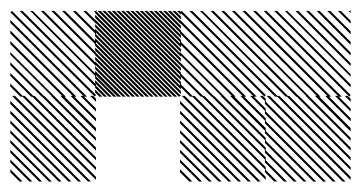

<svg xmlns="http://www.w3.org/2000/svg" viewBox="-21 -689 710 377"><path d="M667.5 -489.2 655.8 -500.8H661.7L667.5 -495ZM667.5 -470 636.7 -500.8H642.5L667.5 -475.8ZM667.5 -450.8 617.5 -500.8H623.3L667.5 -456.7ZM667.5 -430.8 597.5 -500.8H604.2L667.5 -437.5ZM667.5 -412.5 579.2 -500.8H585L667.5 -418.3ZM667.5 -393.3 560 -500.8H565.8L667.5 -399.2ZM667.5 -374.2 540.8 -500.8H546.7L667.5 -380ZM667.5 -355 521.7 -500.8H527.5L667.5 -360.8ZM667.5 -335.8 502.5 -500.8H508.3L667.5 -341.7ZM651.7 -332.5 499.2 -485V-490.8L657.5 -332.5ZM632.5 -332.5 499.2 -465.8V-471.7L638.3 -332.5ZM613.3 -332.5 499.2 -446.7V-452.5L619.2 -332.5ZM594.2 -332.5 499.2 -427.5V-433.3L600 -332.5ZM575 -332.5 499.2 -408.3V-414.2L580.8 -332.5ZM555.8 -332.5 499.2 -389.2V-395L561.7 -332.5ZM536.7 -332.5 499.2 -370V-375.8L542.5 -332.5ZM517.5 -332.5 499.2 -350.8V-356.7L523.3 -332.5ZM500.8 -489.2 489.2 -500.8H495L500.8 -495ZM500.8 -470 470 -500.8H475.8L500.8 -475.8ZM500.8 -450.8 450.8 -500.8H456.7L500.8 -456.7ZM500.8 -430.8 430.8 -500.8H437.5L500.8 -437.5ZM500.8 -412.5 412.5 -500.8H418.3L500.8 -418.3ZM500.8 -393.3 393.3 -500.8H399.2L500.8 -399.2ZM500.8 -374.2 374.2 -500.8H380L500.8 -380ZM500.8 -355 355 -500.8H360.8L500.8 -360.8ZM500.8 -335.8 335.8 -500.8H341.7L500.8 -341.7ZM485 -332.5 332.5 -485V-490.8L490.8 -332.5ZM465.8 -332.5 332.5 -465.8V-471.7L471.7 -332.5ZM446.7 -332.5 332.5 -446.7V-452.5L452.5 -332.5ZM427.5 -332.5 332.5 -427.5V-433.3L433.3 -332.5ZM408.3 -332.5 332.5 -408.3V-414.2L414.2 -332.5ZM389.2 -332.5 332.5 -389.2V-395L395 -332.5ZM370 -332.5 332.5 -370V-375.8L375.8 -332.5ZM350.8 -332.5 332.5 -350.8V-356.7L356.7 -332.5ZM167.5 -489.2 155.8 -500.8H161.7L167.5 -495ZM167.5 -470 136.7 -500.8H142.5L167.5 -475.8ZM167.5 -450.8 117.5 -500.8H123.3L167.5 -456.7ZM167.5 -430.8 97.5 -500.8H104.2L167.5 -437.5ZM167.5 -412.5 79.2 -500.8H85L167.5 -418.3ZM167.5 -393.3 60 -500.8H65.8L167.5 -399.2ZM167.5 -374.2 40.8 -500.8H46.7L167.5 -380ZM167.5 -355 21.7 -500.8H27.5L167.5 -360.8ZM167.5 -335.8 2.5 -500.8H8.3L167.5 -341.7ZM151.7 -332.5 -0.8 -485V-490.8L157.5 -332.5ZM132.5 -332.5 -0.8 -465.8V-471.7L138.3 -332.5ZM113.3 -332.5 -0.8 -446.7V-452.5L119.2 -332.5ZM94.2 -332.5 -0.8 -427.5V-433.3L100 -332.5ZM75 -332.5 -0.8 -408.3V-414.2L80.8 -332.5ZM55.8 -332.5 -0.8 -389.2V-395L61.7 -332.5ZM36.7 -332.5 -0.8 -370V-375.8L42.5 -332.5ZM17.5 -332.5 -0.8 -350.8V-356.7L23.3 -332.5ZM667.5 -663.3 663.3 -667.5H667.5ZM667.5 -642.5 642.5 -667.5H648.3L667.5 -648.3ZM667.5 -621.7 621.7 -667.5H627.5L667.5 -627.5ZM667.5 -600.8 600.8 -667.5H606.7L667.5 -606.7ZM667.5 -580 580 -667.5H585.8L667.5 -585.8ZM667.5 -559.2 559.2 -667.5H565L667.5 -565ZM667.5 -538.3 538.3 -667.5H543.3L667.5 -543.3ZM667.5 -517.5 517.5 -667.5H523.3L667.5 -523.3ZM665 -499.2 499.2 -665 502.5 -667.5 667.5 -502.5ZM644.2 -499.2 499.2 -644.2V-650L650 -499.2ZM623.3 -499.2 499.2 -623.3V-629.2L629.2 -499.2ZM602.5 -499.2 499.2 -602.5V-608.3L608.3 -499.2ZM581.7 -499.2 499.2 -581.7V-586.7L586.7 -499.2ZM560.8 -499.2 499.2 -560.8V-566.7L566.7 -499.2ZM540 -499.2 499.2 -540V-545.8L545.8 -499.2ZM519.2 -499.2 499.2 -519.2V-525L525 -499.2ZM667.5 -667.5H669.2L667.5 -669.2ZM500.8 -663.3 496.7 -667.5H500.8ZM500.8 -642.5 475.8 -667.5H481.7L500.8 -648.3ZM500.8 -621.7 455 -667.5H460.8L500.8 -627.5ZM500.8 -600.8 434.2 -667.5H440L500.8 -606.7ZM500.8 -580 413.3 -667.5H419.2L500.8 -585.8ZM500.8 -559.2 392.5 -667.5H398.3L500.8 -565ZM500.8 -538.3 371.7 -667.5H376.7L500.8 -543.3ZM500.8 -517.5 350.8 -667.5H356.7L500.8 -523.3ZM498.3 -499.2 332.5 -665 335.8 -667.5 500.8 -502.5ZM477.5 -499.2 332.5 -644.2V-650L483.3 -499.2ZM456.7 -499.2 332.5 -623.3V-629.2L462.5 -499.2ZM435.8 -499.2 332.5 -602.5V-608.3L441.7 -499.2ZM415 -499.2 332.5 -581.7V-586.7L420 -499.2ZM394.2 -499.2 332.5 -560.8V-566.7L400 -499.2ZM373.3 -499.2 332.5 -540V-545.8L379.2 -499.2ZM352.5 -499.2 332.5 -519.2V-525L358.3 -499.2ZM500.8 -667.5H502.5L500.8 -669.2ZM334.2 -660 326.7 -667.5H332.5L334.2 -665.8ZM334.2 -650.8 317.5 -667.5H323.3L334.2 -656.7ZM334.2 -641.7 308.3 -667.5H314.2L334.2 -647.5ZM334.2 -632.5 299.2 -667.5H305L334.2 -638.3ZM334.2 -623.3 290 -667.5H295.8L334.2 -629.2ZM334.2 -614.2 280.8 -667.5H286.7L334.2 -620ZM334.2 -605 271.7 -667.5H277.5L334.2 -610.8ZM334.2 -595.8 262.5 -667.5H268.3L334.2 -601.7ZM334.2 -586.7 253.3 -667.5H259.2L334.2 -592.5ZM334.2 -577.5 244.2 -667.5H250L334.2 -583.3ZM334.2 -568.3 235 -667.5H240.8L334.2 -574.2ZM334.2 -559.2 225.8 -667.5H231.7L334.2 -565ZM334.2 -550 216.7 -667.5H222.5L334.2 -555.8ZM334.2 -540.8 207.5 -667.5H213.3L334.2 -546.7ZM334.2 -531.7 198.3 -667.5H204.2L334.2 -537.5ZM334.2 -522.5 189.2 -667.5H195L334.2 -528.3ZM334.2 -513.3 180 -667.5H185.8L334.2 -519.2ZM334.2 -504.2 170.8 -667.5H176.7L334.2 -510ZM330 -499.2 165.8 -663.3 167.5 -667.5 334.2 -500.8ZM320.8 -499.2 165.8 -654.2V-660L326.7 -499.2ZM311.7 -499.2 165.8 -645V-650.8L317.5 -499.2ZM302.5 -499.2 165.8 -635.8V-641.7L308.3 -499.2ZM293.3 -499.2 165.8 -626.7V-632.5L299.2 -499.2ZM284.2 -499.2 165.8 -617.5V-623.3L290 -499.2ZM275 -499.2 165.8 -608.3V-614.2L280.8 -499.2ZM265.8 -499.2 165.8 -599.2V-605L271.7 -499.2ZM256.7 -499.2 165.8 -590V-595.8L262.5 -499.2ZM247.5 -499.2 165.8 -580.8V-586.7L253.3 -499.2ZM238.3 -499.2 165.8 -571.7V-577.5L244.2 -499.2ZM229.2 -499.2 165.8 -562.5V-568.3L235 -499.2ZM220 -499.2 165.8 -553.3V-559.2L225.8 -499.2ZM210 -499.2 165.8 -543.3V-550L216.7 -499.2ZM201.7 -499.2 165.8 -535V-540.8L207.5 -499.2ZM192.5 -499.2 165.8 -525.8V-531.7L198.3 -499.2ZM183.3 -499.2 165.8 -516.7V-522.5L189.2 -499.2ZM174.2 -499.2 165.8 -507.5V-513.3L180 -499.2ZM167.5 -663.3 163.3 -667.5H167.5ZM167.5 -642.5 142.5 -667.5H148.3L167.5 -648.3ZM167.5 -621.7 121.7 -667.5H127.5L167.5 -627.5ZM167.5 -600.8 100.8 -667.5H106.7L167.5 -606.7ZM167.5 -580 80 -667.5H85.8L167.5 -585.8ZM167.5 -559.2 59.2 -667.5H65L167.5 -565ZM167.5 -538.3 38.3 -667.5H43.3L167.5 -543.3ZM167.5 -517.5 17.5 -667.5H23.3L167.5 -523.3ZM165 -499.2 -0.8 -665 2.5 -667.5 167.5 -502.5ZM144.2 -499.2 -0.8 -644.2V-650L150 -499.2ZM123.3 -499.2 -0.8 -623.3V-629.2L129.2 -499.2ZM102.5 -499.2 -0.8 -602.5V-608.3L108.3 -499.2ZM81.7 -499.2 -0.8 -581.7V-586.7L86.7 -499.2ZM60.8 -499.2 -0.8 -560.8V-566.7L66.7 -499.2ZM40 -499.2 -0.8 -540V-545.8L45.8 -499.2ZM19.2 -499.2 -0.8 -519.2V-525L25 -499.2ZM167.5 -667.5H169.2L167.5 -669.2Z"/></svg>

Font: 0xA000-Pixelated-Mono
Style: Pixelated-Mono
Weight: 400
Version: Version 0.1